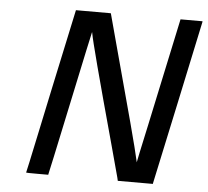

<svg xmlns="http://www.w3.org/2000/svg" viewBox="-50 -748 867 801"><g transform="rotate(5 383.0 -347.0)"><path d="M311 -609Q310 -608 246 -305.5Q182 -3 181 -2V0H134Q88 0 88 -1L98 -46Q107 -90 126 -177.5Q145 -265 162 -348L236 -694H382L383 -691Q383 -690 411 -587Q530 -151 541 -97L544 -84L545 -89Q545 -90 553 -128Q561 -166 578.5 -246Q596 -326 610 -394L674 -694H766V-691Q766 -690 693 -347.5Q620 -5 619 -2V0H472L469 -13Q466 -25 433 -146Q319 -561 312 -605Z"/></g></svg>

Font: KaTeX_SansSerif
Style: Italic
Weight: 400
Version: Version 1.1; ttfautohint (v1.3)